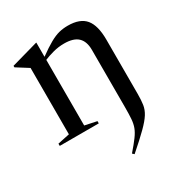

<svg xmlns="http://www.w3.org/2000/svg" viewBox="-179 -648 933 1001"><g transform="rotate(-30 288.0 -148.0)"><path d="M418.5 -6V-350Q418.5 -400.5 392 -425.8Q365.5 -451 309 -451Q274.5 -451 242.2 -442.2Q210 -433.5 186.5 -423.5V-28.5L258 -13.5V0H23V-13.5L94.5 -28.5V-428L23 -473V-482L184.5 -527.5H186.5V-442Q232 -475 263 -492.2Q294 -509.5 319 -515.8Q344 -522 372 -522Q445.5 -522 478 -482.8Q510.5 -443.5 510.5 -358.5V-32Q510.5 6 506.5 32.5Q502.5 59 486.8 84.2Q471 109.5 436.2 144Q401.5 178.5 339.5 232.5L329 223Q362 185 380.2 160.2Q398.5 135.5 406.5 113.8Q414.5 92 416.5 64.5Q418.5 37 418.5 -6Z"/></g></svg>

Font: Newsreader 72pt
Style: Regular
Weight: 400
Designer: Hugues Gentile
Foundry: Production Type
Version: Version 1.003; ttfautohint (v1.8.3)